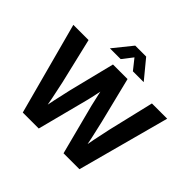

<svg xmlns="http://www.w3.org/2000/svg" viewBox="-216 -1187 1429 1429"><g transform="rotate(45 498.5 -472.0)"><path d="M199.8 0 4.5 -727.5H164.6L250.1 -366.3Q265.3 -298.8 278.5 -231.3Q291.6 -163.8 303.9 -96.3H273.9Q287.3 -163.8 301.5 -231.3Q315.6 -298.8 331.7 -366.3L421.7 -727.5H575L664.6 -366.3Q681.1 -298.8 695.4 -231.3Q709.7 -163.8 722.8 -96.3H691.8Q704.1 -163.8 717.5 -231.3Q730.9 -298.8 746.1 -366.3L831.7 -727.5H992.2L796.4 0H628.7L525.5 -397Q514.5 -440.6 503.5 -493.6Q492.5 -546.7 477.8 -613.4H518.5Q503.7 -546.7 493 -493.6Q482.2 -440.6 470.9 -397L367.9 0ZM433.8 -796.4H320.8V-796.9L439.4 -943.9H554.7L675.9 -796.9V-796.4H562.4L497.3 -878.2Z"/></g></svg>

Font: Inter Khmer Looped
Style: Regular
Weight: 400
Designer: Rasmus Andersson, Sovichet Tep
Foundry: Anagata Design
Version: Version 1.000